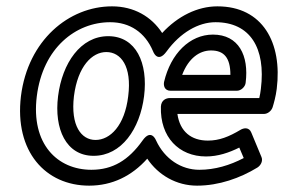

<svg xmlns="http://www.w3.org/2000/svg" viewBox="-20 -548 895 605"><path d="M163 -245C150 -142 188 -57 275 -57C363 -57 421 -142 434 -245C447 -349 409 -434 321 -434C234 -434 176 -349 163 -245ZM213 -245C225 -339 270 -384 315 -384C361 -384 396 -339 384 -245C373 -152 327 -107 281 -107C236 -107 202 -152 213 -245ZM96 -245C115 -397 219 -478 327 -478C389 -478 437 -446 462 -387C462 -387 476 -346 505 -386C548 -445 605 -478 659 -478C768 -478 818 -397 802 -268C801 -258 799 -248 797 -239H515C504 -239 488 -233 487 -212C484 -116 544 -55 629 -55C667 -55 702 -67 734 -83L748 -50C704 -27 657 -13 608 -13C551 -13 499 -47 472 -105C472 -105 457 -145 429 -105C385 -43 335 -13 268 -13C161 -13 77 -94 96 -245ZM46 -245C25 -70 124 37 261 37C333 37 395 7 444 -48C479 4 536 37 601 37C670 37 737 13 791 -20C802 -27 809 -41 804 -53L772 -130C765 -148 748 -145 738 -139C701 -117 671 -105 635 -105C583 -105 547 -133 539 -189H812C823 -189 835 -198 839 -210C843 -223 849 -244 852 -268C870 -413 808 -528 665 -528C602 -528 540 -497 491 -444C457 -496 402 -528 333 -528C197 -528 68 -421 46 -245ZM518 -262H726C741 -262 753 -276 754 -287C765 -373 732 -439 651 -439C578 -439 518 -379 497 -290C495 -280 497 -262 518 -262ZM554 -312C574 -365 609 -389 645 -389C685 -389 706 -367 706 -312Z"/></svg>

Font: Falling Sky
Style: OuObl
Weight: 400
Designer: Paul D. Hunt
Foundry: Adobe Systems Incorporated
Version: Version 1.02